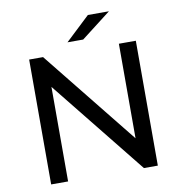

<svg xmlns="http://www.w3.org/2000/svg" viewBox="-94 -973 1000 1060"><g transform="rotate(-10 406.0 -443.0)"><path d="M202 -530 627 0H705V-700H610V-170L185 -700H107V0H202ZM420 -757 587 -886H469L332 -757Z"/></g></svg>

Font: Montserrat-Alt1 Med
Style: Regular
Weight: 500
Designer: Differentunic
Foundry: Differentunic
Version: Version 7.222